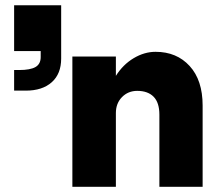

<svg xmlns="http://www.w3.org/2000/svg" viewBox="-20 -717 842 737"><path d="M34.2 -696.8H214.8V-492.2Q214.8 -433.6 178.7 -401.4Q142.6 -369.1 79.1 -369.1H34.2V-448.2H53.2Q96.2 -448.2 116.2 -459.7Q136.2 -471.2 136.2 -498V-521H34.2ZM257.8 -500H424.8V-425.8Q452.1 -469.2 493.2 -493.7Q534.2 -518.1 577.1 -518.1Q658.2 -518.1 708 -463.6Q757.8 -409.2 757.8 -312V0H591.8V-276.9Q591.8 -323.2 569.6 -345.7Q547.4 -368.2 506.8 -368.2Q471.7 -368.2 448.2 -344.2Q424.8 -320.3 424.8 -283.2V0H257.8Z"/></svg>

Font: Overused Grotesk ExtraBold
Style: Regular
Weight: 800
Version: Version 0.002